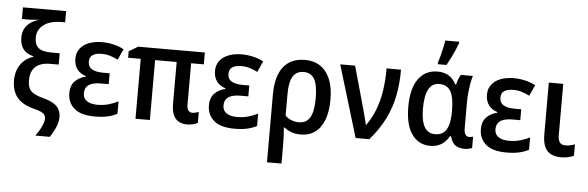

<svg xmlns="http://www.w3.org/2000/svg" viewBox="-58 -995 4418 1442"><g transform="rotate(5 2150.5 -274.0)"><path d="M44.9 -207.5Q44.9 -254.9 60.3 -292.7Q75.7 -330.6 104.5 -357.2Q133.3 -383.8 173.8 -396.5V-400.9Q141.1 -408.7 118.2 -425.5Q95.2 -442.4 83.5 -469.5Q71.8 -496.6 71.8 -535.2Q71.8 -572.8 87.2 -601.1Q102.5 -629.4 130.1 -648.4Q157.7 -667.5 194.3 -677.2Q178.2 -675.8 160.6 -674.6Q143.1 -673.3 126.2 -672.6Q109.4 -671.9 95.7 -671.9H64V-759.8H389.6V-675.3H357.4Q320.8 -675.3 288.6 -666.7Q256.3 -658.2 231.7 -641.1Q207 -624 193.4 -599.1Q179.7 -574.2 179.7 -541Q179.7 -489.7 208.5 -465.1Q237.3 -440.4 306.2 -440.4H369.1V-355H303.7Q255.4 -355 222.7 -339.4Q189.9 -323.7 173.3 -293.5Q156.7 -263.2 156.7 -218.8Q156.7 -177.7 170.2 -154.1Q183.6 -130.4 211.4 -116.7Q239.3 -103 281.2 -91.8Q326.7 -80.1 355 -62Q383.3 -43.9 396.2 -19.5Q409.2 4.9 409.2 37.6Q409.2 76.7 391.1 116.9Q373 157.2 350.1 191.4H240.7Q257.8 168 272 143.3Q286.1 118.7 294.2 96.2Q302.2 73.7 302.2 58.6Q302.2 43.5 295.2 31.7Q288.1 20 268.6 10.3Q249 0.5 212.4 -8.3Q156.2 -22.5 119.1 -48.1Q82 -73.7 63.5 -113.5Q44.9 -153.3 44.9 -207.5Z M755.9 -323.2V-241.2H698.7Q656.2 -241.2 628.9 -231.7Q601.6 -222.2 588.9 -203.4Q576.2 -184.6 576.2 -157.2Q576.2 -131.8 589.1 -114.5Q602.1 -97.2 626.7 -88.4Q651.4 -79.6 686.5 -79.6Q730.5 -79.6 770.5 -91.1Q810.5 -102.5 840.8 -119.1V-25.4Q808.6 -8.3 768.3 0.7Q728 9.8 674.3 9.8Q566.4 9.8 516.6 -34.4Q466.8 -78.6 466.8 -148.9Q466.8 -205.1 497.8 -237.8Q528.8 -270.5 579.6 -282.2V-286.6Q536.1 -299.8 512.9 -331.5Q489.7 -363.3 489.7 -409.7Q489.7 -455.6 514.2 -487.1Q538.6 -518.6 581.5 -534.9Q624.5 -551.3 679.2 -551.3Q724.6 -551.3 765.6 -541.5Q806.6 -531.7 844.2 -512.7L806.6 -430.2Q778.3 -444.8 748.8 -454.1Q719.2 -463.4 684.6 -463.4Q638.7 -463.4 615.5 -446.8Q592.3 -430.2 592.3 -398.4Q592.3 -358.9 621.6 -341.1Q650.9 -323.2 708 -323.2Z M1400.4 -82Q1413.1 -82 1425.5 -85.2Q1438 -88.4 1448.2 -93.8V-10.3Q1435.1 -2 1413.3 3.4Q1391.6 8.8 1367.7 8.8Q1310.1 8.8 1280 -27.1Q1250 -63 1250 -136.7V-451.7H1087.4V0H979V-451.7H883.8V-500L951.7 -541H1454.6V-451.7H1358.9V-141.1Q1358.9 -109.9 1369.9 -95.9Q1380.9 -82 1400.4 -82Z M1808.6 -323.2V-241.2H1751.5Q1709 -241.2 1681.6 -231.7Q1654.3 -222.2 1641.6 -203.4Q1628.9 -184.6 1628.9 -157.2Q1628.9 -131.8 1641.8 -114.5Q1654.8 -97.2 1679.4 -88.4Q1704.1 -79.6 1739.3 -79.6Q1783.2 -79.6 1823.2 -91.1Q1863.3 -102.5 1893.6 -119.1V-25.4Q1861.3 -8.3 1821 0.7Q1780.8 9.8 1727.1 9.8Q1619.1 9.8 1569.3 -34.4Q1519.5 -78.6 1519.5 -148.9Q1519.5 -205.1 1550.5 -237.8Q1581.5 -270.5 1632.3 -282.2V-286.6Q1588.9 -299.8 1565.7 -331.5Q1542.5 -363.3 1542.5 -409.7Q1542.5 -455.6 1566.9 -487.1Q1591.3 -518.6 1634.3 -534.9Q1677.2 -551.3 1731.9 -551.3Q1777.3 -551.3 1818.4 -541.5Q1859.4 -531.7 1897 -512.7L1859.4 -430.2Q1831.1 -444.8 1801.5 -454.1Q1772 -463.4 1737.3 -463.4Q1691.4 -463.4 1668.2 -446.8Q1645 -430.2 1645 -398.4Q1645 -358.9 1674.3 -341.1Q1703.6 -323.2 1760.7 -323.2Z M2425.3 -271Q2425.3 -184.1 2402.6 -121.1Q2379.9 -58.1 2334.7 -24.2Q2289.6 9.8 2223.1 9.8Q2186.5 9.8 2155.3 -1.5Q2124 -12.7 2100.6 -31.7H2094.7Q2097.7 -3.4 2099.1 31.5Q2100.6 66.4 2100.6 99.1V239.7H1991.2V-275.4Q1991.2 -362.8 2015.6 -424.6Q2040 -486.3 2088.9 -518.8Q2137.7 -551.3 2210 -551.3Q2276.4 -551.3 2324.5 -519.5Q2372.6 -487.8 2398.9 -425.5Q2425.3 -363.3 2425.3 -271ZM2207.5 -460Q2152.8 -460 2126.5 -417.5Q2100.1 -375 2100.1 -285.6V-122.1Q2120.1 -101.6 2147 -91.1Q2173.8 -80.6 2203.1 -80.6Q2260.7 -80.6 2287.4 -126.7Q2314 -172.9 2314 -271Q2314 -369.6 2288.8 -414.8Q2263.7 -460 2207.5 -460Z M2475.1 -541H2587.4L2675.8 -225.1Q2681.2 -205.6 2687 -183.8Q2692.9 -162.1 2698 -141.6Q2703.1 -121.1 2706.1 -106H2710Q2751.5 -165 2776.6 -231.2Q2801.8 -297.4 2813.2 -374Q2824.7 -450.7 2824.7 -541H2933.6Q2933.6 -434.6 2915.3 -342.5Q2897 -250.5 2855 -166.5Q2813 -82.5 2741.7 0H2638.7Z M3230.5 -80.6Q3270 -80.6 3294.4 -100.6Q3318.8 -120.6 3330.3 -160.6Q3341.8 -200.7 3341.8 -261.2V-271.5Q3341.8 -365.7 3316.2 -412.4Q3290.5 -459 3229 -459Q3174.8 -459 3148.9 -409.7Q3123 -360.4 3123 -267.6Q3123 -172.9 3149.4 -126.7Q3175.8 -80.6 3230.5 -80.6ZM3200.2 9.8Q3113.8 9.8 3063 -61.3Q3012.2 -132.3 3012.2 -268.6Q3012.2 -406.2 3064.5 -478.5Q3116.7 -550.8 3208.5 -550.8Q3259.8 -550.8 3293.7 -529.3Q3327.6 -507.8 3349.6 -465.8H3355.5Q3359.9 -485.8 3367.4 -506.1Q3375 -526.4 3385.3 -541H3475.1Q3467.8 -517.6 3461.7 -484.4Q3455.6 -451.2 3451.9 -412.6Q3448.2 -374 3448.2 -335V-146.5Q3448.2 -112.3 3459 -97.2Q3469.7 -82 3487.3 -82Q3495.1 -82 3503.2 -83.7Q3511.2 -85.4 3516.6 -87.4V-1.5Q3512.2 1 3502.4 3.7Q3492.7 6.3 3481.7 8.1Q3470.7 9.8 3461.4 9.8Q3416.5 9.8 3390.1 -9.3Q3363.8 -28.3 3351.6 -75.2H3343.8Q3329.6 -49.8 3309.6 -30.8Q3289.6 -11.7 3262.5 -1Q3235.4 9.8 3200.2 9.8ZM3205.1 -606V-619.6Q3210.4 -634.3 3216.6 -656.2Q3222.7 -678.2 3228.5 -703.1Q3234.4 -728 3239 -750.5Q3243.7 -772.9 3246.1 -788.1H3350.6V-776.9Q3341.8 -752.4 3328.9 -723.1Q3315.9 -693.8 3301 -663.6Q3286.1 -633.3 3270.5 -606Z M3858.9 -323.2V-241.2H3801.8Q3759.3 -241.2 3731.9 -231.7Q3704.6 -222.2 3691.9 -203.4Q3679.2 -184.6 3679.2 -157.2Q3679.2 -131.8 3692.1 -114.5Q3705.1 -97.2 3729.7 -88.4Q3754.4 -79.6 3789.6 -79.6Q3833.5 -79.6 3873.5 -91.1Q3913.6 -102.5 3943.8 -119.1V-25.4Q3911.6 -8.3 3871.3 0.7Q3831.1 9.8 3777.3 9.8Q3669.4 9.8 3619.6 -34.4Q3569.8 -78.6 3569.8 -148.9Q3569.8 -205.1 3600.8 -237.8Q3631.8 -270.5 3682.6 -282.2V-286.6Q3639.2 -299.8 3616 -331.5Q3592.8 -363.3 3592.8 -409.7Q3592.8 -455.6 3617.2 -487.1Q3641.6 -518.6 3684.6 -534.9Q3727.5 -551.3 3782.2 -551.3Q3827.6 -551.3 3868.7 -541.5Q3909.7 -531.7 3947.3 -512.7L3909.7 -430.2Q3881.3 -444.8 3851.8 -454.1Q3822.3 -463.4 3787.6 -463.4Q3741.7 -463.4 3718.5 -446.8Q3695.3 -430.2 3695.3 -398.4Q3695.3 -358.9 3724.6 -341.1Q3753.9 -323.2 3811 -323.2Z M4156.7 -541V-153.3Q4156.7 -116.2 4170.7 -99.1Q4184.6 -82 4212.4 -82Q4231.4 -82 4250.5 -86.2Q4269.5 -90.3 4283.7 -96.2V-10.3Q4265.6 -1 4240.5 4.4Q4215.3 9.8 4187 9.8Q4144 9.8 4112.8 -5.4Q4081.5 -20.5 4064.7 -55.9Q4047.9 -91.3 4047.9 -151.9V-541Z"/></g></svg>

Font: Open Sans SemiCondensed SemiBold
Style: Regular
Weight: 600
Width: 4
Designer: Monotype Design Team
Foundry: Monotype Imaging Inc.
Version: Version 3.000